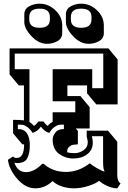

<svg xmlns="http://www.w3.org/2000/svg" viewBox="-20 -963 695 1043"><path d="M617 -13Q617 22 635 33L617 60Q591 60 562.5 47Q534 34 518 19Q501 34 460.5 47Q420 60 384 60Q311 60 265 21Q224 60 171.5 60Q119 60 74.5 9.5Q30 -41 23 -95L51 -113Q56 -105 71 -105Q111 -105 111 -179H101L51 -239V-312Q93 -312 110 -309V-499H82L32 -559V-700H569L619 -640V-396H503L453 -456V-499H346V-441H417L467 -381V-265H392L403 -252V-179Q387 -178 377 -176.5Q367 -175 356 -166Q345 -157 345 -140V-136Q359 -131 385 -131Q411 -131 434 -147Q457 -163 457 -192Q457 -197 451 -221V-253H567L617 -193ZM165 -279Q175 -285 189 -303H216Q229 -285 239 -279Q250 -293 266 -301V-353H389V-413H266V-587H481V-484H541V-672H60V-587H140V-300Q153 -293 165 -279ZM484 -188Q484 -148 453.5 -125Q423 -102 379 -102Q335 -102 300.5 -127.5Q266 -153 266 -205Q266 -223 280.5 -242.5Q295 -262 327 -262V-286Q309 -286 299.5 -284.5Q290 -283 275 -272.5Q260 -262 248 -241Q224 -246 202 -275Q184 -249 157 -241Q144 -262 129 -272.5Q114 -283 104.5 -284.5Q95 -286 77 -286V-262Q111 -262 126.5 -238.5Q142 -215 142 -173Q142 -131 128.5 -104Q115 -77 72 -77L58 -79Q76 -28 121 -28Q166 -28 209 -73H218L222 -69Q270 -29 338.5 -29Q407 -29 468 -76Q477 -67 505 -50.5Q533 -34 549 -31Q540 -41 540 -83V-223H479Q484 -206 484 -188ZM318 -825V-783Q318 -754 292 -739.5Q266 -725 235 -725Q190 -725 151 -766.5Q112 -808 112 -843V-885Q112 -914 138 -928.5Q164 -943 195 -943Q243 -943 280.5 -907.5Q318 -872 318 -825ZM251 -857V-871Q251 -916 195 -916Q139 -916 139 -871V-857Q139 -812 195 -812Q251 -812 251 -857ZM544 -825V-783Q544 -754 518 -739.5Q492 -725 461 -725Q416 -725 377 -766.5Q338 -808 338 -843V-885Q338 -914 364 -928.5Q390 -943 421 -943Q469 -943 506.5 -907.5Q544 -872 544 -825ZM477 -857V-871Q477 -916 421 -916Q365 -916 365 -871V-857Q365 -812 421 -812Q477 -812 477 -857Z"/></svg>

Font: Ewert
Style: Regular
Weight: 400
Designer: Johan Kallas, Mihkel Virkus
Foundry: Johan Kallas, Mihkel Virkus
Version: Version 1.001